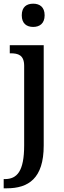

<svg xmlns="http://www.w3.org/2000/svg" viewBox="-31 -781 347 1041"><path d="M149 -635C183 -635 211 -653 211 -698C211 -744 183 -761 149 -761C114 -761 87 -744 87 -698C87 -653 114 -635 149 -635ZM-11 240H5C123 240 206 187 206 8V-536H22V-492H26C67 -492 100 -483 100 -424V7C100 147 62 190 -5 190H-11Z"/></svg>

Font: Noto Serif Lao SemiCondensed Medium
Style: Regular
Weight: 500
Width: 4
Designer: Monotype Design Team
Foundry: Monotype Imaging Inc.
Version: Version 2.003